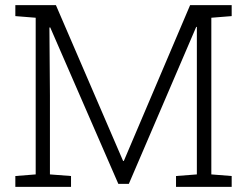

<svg xmlns="http://www.w3.org/2000/svg" viewBox="-20 -731 966 751"><path d="M257.8 -42.5V0H40V-42.5L119.6 -48.8V-661.6L40 -668V-710.9H198.7L461.4 -101.6H464.4L723.6 -710.9H886.2V-668L806.6 -661.6V-48.8L886.2 -42.5V0H668.5V-42.5L750 -48.8V-625.5L747.6 -626L483.9 -11.7H442.9L176.3 -624L173.3 -623L175.3 -358.9V-48.8Z"/></svg>

Font: Hanuman Light
Style: Regular
Weight: 300
Designer: Danh Hong
Version: Version 8.002; ttfautohint (v1.8.3)